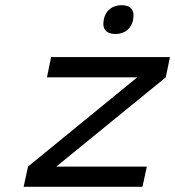

<svg xmlns="http://www.w3.org/2000/svg" viewBox="-20 -720 675 740"><path d="M177 -500 161 -422H509L88 -78L71 0H529L546 -78H197L619 -422L635 -500ZM380 -643C373 -610 388 -589 425 -589C461 -589 486 -610 493 -643V-645C500 -679 485 -700 449 -700C412 -700 387 -679 380 -645Z"/></svg>

Font: LT Wave Mono
Style: Italic
Weight: 400
Designer: Daniel Lyons
Version: Version 2.5 (Glyphs App)